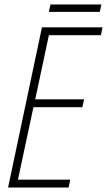

<svg xmlns="http://www.w3.org/2000/svg" viewBox="-20 -836 477 856"><path d="M16 0 167 -714H437L430 -679H198L137 -393H355L347 -358H129L60 -35H293L286 0ZM198 -783 205 -816H432L425 -783Z"/></svg>

Font: Noto Sans Condensed ExtraLight
Style: Italic
Weight: 200
Width: 3
Italic angle: -12°
Designer: Monotype Design Team
Foundry: Monotype Imaging Inc.
Version: Version 2.013; ttfautohint (v1.8.4.7-5d5b)